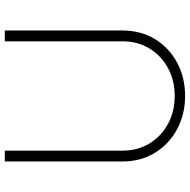

<svg xmlns="http://www.w3.org/2000/svg" viewBox="-16 -751 779 787"><g transform="rotate(-90 373.5 -357.5)"><path d="M597.7 -727.3H642V-245.7Q642 -169.4 606.4 -111.3Q570.7 -53.3 509.9 -20.8Q449.2 11.7 373.6 11.7Q298.7 11.7 237.6 -21Q176.5 -53.6 140.8 -111.7Q105.1 -169.7 105.1 -245.7V-727.3H149.5V-245.7Q149.5 -182.2 179.3 -133.7Q209.2 -85.2 259.9 -58.1Q310.7 -30.9 373.6 -30.9Q436.8 -30.9 487.4 -58.1Q538 -85.2 567.8 -133.7Q597.7 -182.2 597.7 -245.7Z"/></g></svg>

Font: Inter UI Extra Light
Style: Regular
Weight: 200
Designer: Rasmus Andersson
Foundry: rsms
Version: 3.2;8d6f07862